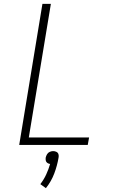

<svg xmlns="http://www.w3.org/2000/svg" viewBox="-20 -755 616 1000"><path d="M80 0H437L444 -39H130L245 -735H201ZM219 225Q247 190 262.5 149Q278 108 285 66Q287 57 284.5 48.5Q282 40 274 36Q266 32 257 32Q248 32 239 36Q230 40 225 48.5Q220 57 218 66Q217 74 218.5 81.5Q220 89 226.5 93.5Q233 98 241 99Q233 127 220.5 154Q208 181 190 204Z"/></svg>

Font: Iosevka Sparkle XLtObl
Style: Regular
Weight: 200
Italic angle: -9°
Designer: Belleve Invis
Foundry: Belleve Invis
Version: Version 4.5.0; ttfautohint (v1.8.3)